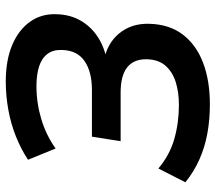

<svg xmlns="http://www.w3.org/2000/svg" viewBox="-62 -694 765 682"><g transform="rotate(-90 321.0 -352.5)"><path d="M292 10Q237 10 188 1Q139 -8 95.5 -27.5Q52 -47 15 -77L64 -173Q111 -133 168.5 -116.5Q226 -100 290 -100Q334 -100 370 -111Q406 -122 428.5 -147Q451 -172 452 -214Q453 -260 423.5 -283.5Q394 -307 334 -307H161L177 -409H343Q408 -409 446 -435.5Q484 -462 485 -516Q486 -547 471 -567Q456 -587 427 -596.5Q398 -606 356 -606Q297 -606 240 -589Q183 -572 135 -538L95 -636Q133 -661 178 -679Q223 -697 273 -706Q323 -715 372 -715Q449 -715 503 -692Q557 -669 585.5 -628.5Q614 -588 612 -536Q611 -487 589.5 -449.5Q568 -412 531 -388Q494 -364 444 -355V-367Q508 -356 544 -312Q580 -268 578 -205Q576 -134 540 -86.5Q504 -39 440.5 -14.5Q377 10 292 10Z"/></g></svg>

Font: Nunito Sans 11pt
Style: Bold Italic
Weight: 700
Italic angle: -9°
Version: Version 3.101;gftools[0.9.27]